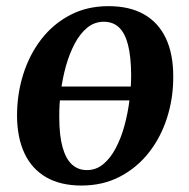

<svg xmlns="http://www.w3.org/2000/svg" viewBox="-20 -576 599 609"><path d="M408.5 -257.5H150L156.5 -301.5H413.5ZM324 -556.5Q391 -556.5 436.8 -530.5Q482.5 -504.5 506 -454.8Q529.5 -405 529.5 -334Q530 -266 510.2 -203.5Q490.5 -141 452.5 -92.5Q414.5 -44 360.5 -15.8Q306.5 12.5 238.5 12.5Q172.5 12.5 127 -13.5Q81.5 -39.5 58 -89Q34.5 -138.5 34 -208.5Q34 -278 53.8 -340.5Q73.5 -403 111.2 -451.8Q149 -500.5 202.8 -528.5Q256.5 -556.5 324 -556.5ZM309.5 -507Q279.5 -507 256.5 -488Q233.5 -469 216.8 -437.2Q200 -405.5 189 -366Q178 -326.5 172.8 -284.8Q167.5 -243 168 -204.5Q168 -146 178.5 -108.8Q189 -71.5 208.5 -54Q228 -36.5 255.5 -36.5Q285 -36.5 307.8 -55.5Q330.5 -74.5 347.2 -106.2Q364 -138 374.8 -177.5Q385.5 -217 390.8 -258.8Q396 -300.5 396 -339Q395.5 -397 386 -434Q376.5 -471 357.5 -489Q338.5 -507 309.5 -507Z"/></svg>

Font: Merriweather 48pt SemiBold
Style: Italic
Weight: 600
Italic angle: -7.8°
Designer: Eben Sorkin
Foundry: Eben Sorkin
Version: Version 2.101